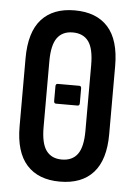

<svg xmlns="http://www.w3.org/2000/svg" viewBox="-50 -700 523 745"><g transform="rotate(5 211.5 -327.5)"><path d="M170 -294Q162 -294 162 -304V-361Q162 -371 170 -371H254Q262 -371 262 -361V-304Q262 -294 254 -294ZM211 6Q127 6 82 -44Q37 -94 37 -194V-459Q37 -561 82 -611Q127 -661 211 -661Q296 -661 341 -611Q386 -561 386 -459V-194Q386 -94 341 -44Q296 6 211 6ZM211 -80Q252 -80 272.5 -108Q293 -136 293 -199V-455Q293 -519 272.5 -547Q252 -575 211 -575Q171 -575 150.5 -547Q130 -519 130 -455V-199Q130 -136 150.5 -108Q171 -80 211 -80Z"/></g></svg>

Font: Sofia Sans Extra Condensed SemiBold
Style: Regular
Weight: 600
Designer: Botio Nikoltchev, Ani Petrova
Foundry: lettersoup
Version: Version 4.101